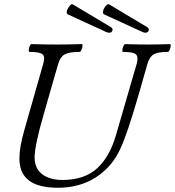

<svg xmlns="http://www.w3.org/2000/svg" viewBox="-20 -877 829 910"><path d="M253 13Q199 13 158 -0.5Q117 -14 94.5 -45Q72 -76 72 -128Q72 -154 78 -187.5Q84 -221 96 -263L185 -575Q195 -608 181.5 -619.5Q168 -631 120 -631Q116 -631 116.5 -640.5Q117 -650 121 -659Q125 -668 129 -668Q159 -667 189 -666.5Q219 -666 248 -666Q278 -666 308 -666.5Q338 -667 367 -668Q372 -668 371 -659Q370 -650 366 -640.5Q362 -631 357 -631Q308 -631 287 -619.5Q266 -608 256 -575L187 -335Q165 -259 154.5 -208Q144 -157 144 -131Q144 -95 160.5 -71.5Q177 -48 207 -36Q237 -24 275 -24Q379 -24 439.5 -78.5Q500 -133 530 -238L628 -575Q637 -608 624 -619.5Q611 -631 563 -631Q559 -631 560 -640.5Q561 -650 565 -659Q569 -668 573 -668Q600 -667 626.5 -666.5Q653 -666 679 -666Q706 -666 732.5 -666.5Q759 -667 785 -668Q790 -668 789 -659Q788 -650 784 -640.5Q780 -631 775 -631Q728 -631 708.5 -619.5Q689 -608 679 -575L639 -435Q612 -341 589.5 -274Q567 -207 549 -169Q510 -85 433.5 -36Q357 13 253 13ZM484 -725 301 -809Q296 -812 296 -819.5Q296 -827 302 -837Q310 -851 315.5 -855Q321 -859 327 -855L503 -750Q511 -746 513 -740Q515 -734 511 -729Q508 -723 501 -722Q494 -721 484 -725ZM656 -725 473 -809Q468 -812 468 -819.5Q468 -827 473 -837Q481 -851 487 -855Q493 -859 499 -855L675 -750Q683 -746 685 -740Q687 -734 683 -729Q679 -723 672.5 -722Q666 -721 656 -725Z"/></svg>

Font: Junicode VF
Style: Italic
Weight: 400
Italic angle: -11°
Designer: Peter S. Baker
Version: Version 2.209